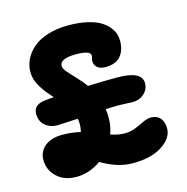

<svg xmlns="http://www.w3.org/2000/svg" viewBox="-107 -816 914 936"><g transform="rotate(-15 350.0 -347.5)"><path d="M141.1 -255.9Q106.4 -255.9 81.3 -277.1Q56.2 -298.3 56.2 -336.9Q56.2 -383.3 118.2 -389.2Q132.3 -391.1 160.2 -393.1Q141.6 -413.6 130.4 -427.7Q119.1 -441.9 106.7 -461.7Q94.2 -481.4 88.1 -501Q82 -520.5 82 -541Q82 -574.2 96.9 -604.5Q111.8 -634.8 140.4 -659.4Q168.9 -684.1 215.1 -698.5Q261.2 -712.9 318.8 -712.9Q370.6 -712.9 411.1 -703.9Q451.7 -694.8 476.1 -680.7Q500.5 -666.5 516.4 -647.7Q532.2 -628.9 538.1 -611.3Q543.9 -593.8 543.9 -576.2Q543.9 -526.4 518.8 -497.8Q493.7 -469.2 442.9 -469.2Q415 -469.2 401.1 -481.9Q387.2 -494.6 387.2 -514.2Q387.2 -520 389.6 -528.1Q392.1 -536.1 392.1 -541Q392.1 -566.9 318.8 -566.9Q236.8 -566.9 236.8 -529.8Q236.8 -517.1 251 -500Q265.1 -482.9 291.7 -455.3Q318.4 -427.7 335.9 -402.8Q412.1 -405.8 483.9 -405.8Q607.9 -405.8 607.9 -344.2Q607.9 -313.5 584.2 -291.7Q560.5 -270 523.9 -270Q519.5 -270 494.4 -271.5Q469.2 -272.9 446.8 -272.9Q434.1 -272.9 390.1 -271Q393.1 -248.5 393.1 -223.1Q393.1 -186 378.9 -146Q417.5 -132.8 449.2 -132.8Q478.5 -132.8 504.4 -143.3Q530.3 -153.8 551.8 -164.3Q573.2 -174.8 591.8 -174.8Q621.6 -174.8 638.2 -155.3Q654.8 -135.7 654.8 -103Q654.8 -54.7 599.1 -18.3Q543.5 18.1 449.2 18.1Q374.5 18.1 292 -30.8Q233.4 11.2 168 11.2Q106.4 11.2 69.3 -24.2Q32.2 -59.6 32.2 -109.9Q32.2 -151.9 64.2 -178.5Q96.2 -205.1 151.9 -205.1Q197.3 -205.1 244.1 -194.8Q249 -215.3 249 -231.9Q249 -248 246.1 -261.2Q232.9 -260.7 194.3 -258.3Q155.8 -255.9 141.1 -255.9Z"/></g></svg>

Font: Shantell Sans Irregular
Style: Bold
Weight: 700
Designer: Stephen Nixon, Anya Danilova, Shantell Martin
Foundry: Arrow Type
Version: Version 1.006;[9816181b4]